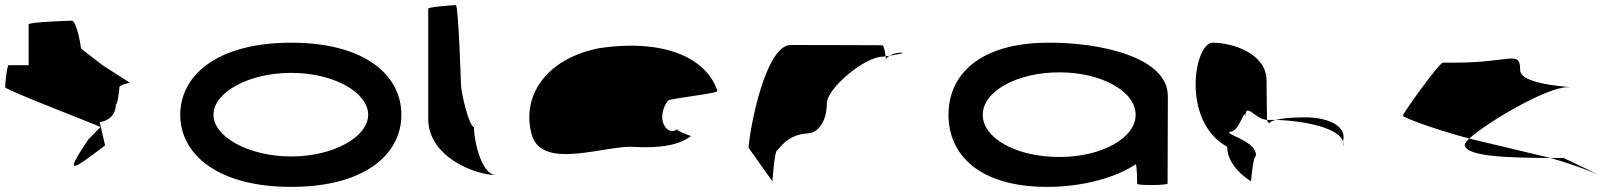

<svg xmlns="http://www.w3.org/2000/svg" viewBox="-69 -723 6351 751"><path d="M-49 -382C-49 -371 332 -226 324 -226L276 -177C180 -34 210 -54 342 -154L321 -246C337 -246 384 -261 384 -314C391 -314 398 -371 398 -382C398 -392 445 -400 438 -400L332 -468L248 -533C248 -540 231 -642 212 -642C193 -642 43 -636 43 -628V-468H-35C-42 -468 -49 -392 -49 -382Z M636 -274C636 -121 780 8 1070 8C1360 8 1501 -121 1501 -274C1501 -428 1360 -556 1070 -556C780 -556 636 -428 636 -274ZM766 -274C766 -362 904 -438 1070 -438C1236 -438 1371 -362 1371 -274C1371 -188 1236 -111 1070 -111C904 -111 766 -188 766 -274Z M1606 -258C1606 -108 1792 -38 1872 -38C1816 -38 1785 -167 1785 -226C1766 -227 1734 -361 1734 -394C1734 -401 1724 -703 1714 -703C1704 -703 1606 -696 1606 -689Z M2011 -196C2052 -52 2308 -160 2418 -148C2504 -144 2583 -152 2634 -191C2626 -193 2577 -212 2579 -217C2542 -188 2491 -257 2544 -330C2564 -340 2747 -358 2737 -368C2690 -506 2513 -570 2277 -535C2060 -493 1970 -341 2011 -196ZM2579 -217C2579 -217 2579 -218 2579 -218C2579 -218 2579 -217 2579 -217ZM2635 -192 2634 -191C2636 -191 2636 -191 2635 -190Z M2859 -145 2952 -14C2952 -6 2960 -135 2971 -135C2981 -142 3007 -194 3086 -201C3138 -201 3165 -258 3165 -318C3165 -378 3314 -501 3382 -501C3382 -501 3387 -502 3395 -503C3393 -520 3388 -546 3382 -546C3382 -546 3166 -547 3024 -547C2926 -547 2864 -225 2859 -145ZM3395 -503C3396 -498 3396 -494 3396 -491C3396 -494 3402 -500 3411 -505C3405 -504 3400 -504 3395 -503ZM3411 -505C3441 -510 3480 -517 3453 -517C3437 -517 3422 -511 3411 -505Z M3641 -274C3641 -118 3761 8 4027 8C4166 8 4294 -28 4373 -80C4379 -76 4379 -4 4379 -4C4379 3 4498 2 4498 -5L4499 -347C4499 -500 4233 -558 4027 -556C3761 -554 3641 -430 3641 -274ZM3775 -274C3775 -366 3909 -440 4075 -440C4239 -440 4373 -366 4373 -274C4373 -184 4242 -109 4075 -109C3903 -109 3775 -184 3775 -274Z M4731 -149C4731 -68 4824 -14 4824 -14C4824 -6 4832 -112 4843 -112C4853 -171 4710 -200 4744 -208C4780 -208 4802 -314 4802 -261C4802 -331 4838 -256 4887 -254C4887 -281 4885 -346 4885 -409C4885 -510 4758 -556 4674 -556C4603 -556 4549 -250 4731 -149ZM4887 -254C4889 -246 4893 -242 4895 -241C4895 -237 4892 -246 4921 -254ZM4921 -254C4941 -259 4975 -264 5037 -264C5129 -264 5201 -228 5184 -170V-149C5201 -215 5051 -250 4921 -254Z M5418 -270C5418 -266 5511 -226 5678 -181C5744 -242 5979 -382 6063 -382C6128 -382 5877 -384 5877 -449C5877 -529 5841 -478 5624 -478H5575C5561 -478 5418 -280 5418 -270ZM5660 -158C5660 -109 5839 -106 5996 -105C5895 -129 5781 -156 5678 -181C5668 -171 5660 -163 5660 -158ZM5996 -105C6103 -74 6164 -48 6183 -40L6047 -105ZM6183 -40 6189 -37Z"/></svg>

Font: Ampere
Style: SCUltExt
Weight: 400
Version: Version 1